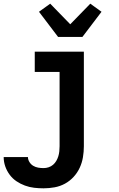

<svg xmlns="http://www.w3.org/2000/svg" viewBox="-27 -801 647 1044"><path d="M210 223Q184 223 158.5 220Q133 217 108.5 208Q84 199 62.5 184.5Q41 170 25.5 149Q10 128 1.5 103.5Q-7 79 -7 53H125Q125 67 133 80Q141 93 153.5 100.5Q166 108 180.5 110.5Q195 113 210 113Q224 113 237.5 108.5Q251 104 261.5 95Q272 86 279 74Q286 62 290 49Q294 36 295.5 22Q297 8 297 -6V-410H162V-520H429V-6Q429 24 424 54Q419 84 406.5 111Q394 138 373.5 160.5Q353 183 326.5 197.5Q300 212 270 217.5Q240 223 210 223ZM289 -600 185 -737 246 -781 355 -669 464 -781 525 -737 421 -600Z"/></svg>

Font: Iosevka HT Extrabold Extended
Style: Regular
Weight: 800
Width: 7
Monospace: yes
Designer: Belleve Invis
Foundry: Belleve Invis
Version: Version 32.3.0; ttfautohint (v1.8.4)